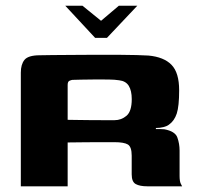

<svg xmlns="http://www.w3.org/2000/svg" viewBox="-20 -654 694 674"><path d="M209.1 -633.9H269.5L334.7 -581L397.2 -633.9H462L355.4 -521H314ZM348.3 -154.9Q348.3 -154.9 328.6 -154.9Q308.8 -154.9 279 -154.6Q249.2 -154.3 217.5 -153.9V0H53.1V-398.9Q53.1 -427.9 65.9 -443.8Q78.8 -459.7 118.7 -460Q133.7 -460.3 164 -460.7Q194.2 -461 233 -461.2Q271.8 -461.3 313.4 -461.7Q355.1 -462 393.2 -461.7Q431.3 -461.3 459.8 -460.7Q488.2 -460 501.2 -459Q555.3 -454 582.1 -426.4Q608.9 -398.9 608.9 -337Q608.9 -281.2 600.5 -255.4Q592 -229.6 572.9 -216.3Q566.4 -211.2 554 -207.9Q541.5 -204.7 527.2 -204.7V-200.9Q534 -200.9 542.5 -200.9Q551 -200.9 556.8 -200.2Q594.8 -193.2 602.6 -171.3Q610.4 -149.4 610.4 -125.4V-36.6Q610.4 -18.2 614.4 -9.6Q618.3 -1 619.3 0H496.5Q470.9 0 456.6 -7.8Q442.3 -15.6 442.3 -42V-107.6Q442.3 -138.6 428.8 -146.8Q415.3 -154.9 381.3 -154.9ZM217.5 -233.4Q227.6 -233.4 250.4 -232.9Q273.2 -232.4 299.9 -232.3Q326.7 -232.1 349.5 -232.1Q372.3 -232.1 382.1 -232.1Q405.9 -232.1 424.2 -247.7Q442.5 -263.3 442.5 -306Q442.5 -335.5 432.1 -352.6Q421.6 -369.6 398.1 -372.2Q383.7 -374.6 360.2 -374.9Q336.8 -375.2 311.5 -375Q286.2 -374.9 265.3 -374.4Q244.3 -373.9 234.2 -373.6Q232.2 -373.6 224.8 -370.9Q217.5 -368.3 217.5 -356.2Z"/></svg>

Font: Genos Thin
Style: Regular
Weight: 100
Designer: Robert E. Leuschke
Foundry: Robert E. Leuschke
Version: Version 1.010